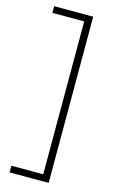

<svg xmlns="http://www.w3.org/2000/svg" viewBox="-132 -765 580 973"><g transform="rotate(15 158.0 -278.0)"><path d="M25 123H192V-679H25V-714H230V158H25Z"/></g></svg>

Font: Noto Sans Arabic UI XLt
Style: Regular
Weight: 200
Designer: Monotype Design Team, Nadine Chahine and Nizar Qandah
Foundry: Monotype Imaging Inc.
Version: Version 2.010; ttfautohint (v1.8.4.7-5d5b)